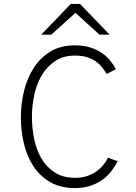

<svg xmlns="http://www.w3.org/2000/svg" viewBox="-20 -942 692 974"><path d="M361 12Q287 12 235 -18Q183 -48 150 -98Q117 -148 101.5 -212.5Q86 -277 86 -346V-350Q86 -415 101.5 -479.5Q117 -544 150 -596Q183 -648 235 -680Q287 -712 360 -712Q402 -712 435 -702Q468 -692 493.5 -675.5Q519 -659 537 -637Q555 -615 568 -591Q557 -585 545 -579Q533 -573 522 -567Q511 -583 498.5 -599.5Q486 -616 467.5 -629.5Q449 -643 423 -651.5Q397 -660 360 -660Q301 -660 260 -632.5Q219 -605 192.5 -561Q166 -517 154 -461.5Q142 -406 142 -350Q142 -292 153.5 -236Q165 -180 191 -136.5Q217 -93 259 -66.5Q301 -40 361 -40Q394 -40 420.5 -48.5Q447 -57 467.5 -71.5Q488 -86 503 -104Q518 -122 528 -142Q540 -137 552.5 -133Q565 -129 577 -124Q563 -97 543.5 -72Q524 -47 497.5 -28.5Q471 -10 437 1Q403 12 361 12ZM189 -766 339 -922H386L536 -766H485Q454 -794 423.5 -821.5Q393 -849 363 -877L240 -766Z"/></svg>

Font: Transpass ExtraLight
Style: Regular
Weight: 200
Designer: Delve Withrington
Foundry: Delve Fonts
Version: Version 1.001;December 18, 2019;FontCreator 12.0.0.2547 64-b